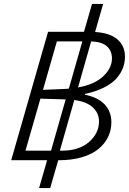

<svg xmlns="http://www.w3.org/2000/svg" viewBox="-20 -817 657 979"><path d="M235.8 142.1H179.2L220.2 0H37.1L225.1 -654.8H408.2L449.2 -796.9H505.9L464.8 -653.8Q540.5 -649.4 578.9 -616Q617.2 -582.5 617.2 -528.8Q617.2 -497.6 606.7 -470Q596.2 -442.4 573.5 -416.7Q550.8 -391.1 510 -370.6Q469.2 -350.1 413.1 -337.9V-334Q479.5 -320.8 513.7 -284.4Q547.9 -248 547.9 -193.8Q547.9 -153.3 531 -118.4Q514.2 -83.5 481.4 -56.9Q448.7 -30.3 397.2 -15.1Q345.7 0 280.8 0H276.9ZM316.9 -363.8Q323.7 -363.8 331.1 -365.2L399.9 -606H270L199.2 -358.9ZM550.8 -519Q550.8 -558.1 524.9 -581.1Q499 -604 444.8 -606L377.9 -371.1Q461.9 -386.2 506.3 -428Q550.8 -469.7 550.8 -519ZM314.9 -310.1 186 -314 109.9 -48.8H240.2ZM484.9 -198.2Q484.9 -240.2 453.1 -269.5Q421.4 -298.8 358.9 -307.1L285.2 -48.8H296.9Q383.8 -48.8 434.3 -93.3Q484.9 -137.7 484.9 -198.2Z"/></svg>

Font: IntelOne Mono Light
Style: Italic
Weight: 300
Italic angle: -16°
Designer: Fred Shallcrass
Foundry: Frere-Jones Type LLC
Version: Version 1.200;hotconv 1.1.0;makeotfexe 2.6.0;FJTRelease1.2